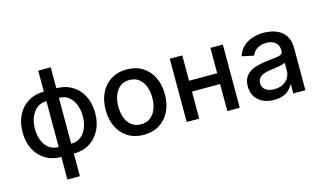

<svg xmlns="http://www.w3.org/2000/svg" viewBox="-103 -1055 2669 1587"><g transform="rotate(-15 1231.5 -262.0)"><path d="M301.8 11.2Q225.6 11.2 167.7 -23.7Q109.9 -58.6 77.4 -121.6Q44.9 -184.6 44.9 -267.6Q44.9 -352.1 77.4 -415.3Q109.9 -478.5 167.7 -513.4Q225.6 -548.3 301.8 -548.3H408.7Q485.4 -548.3 543.2 -513.4Q601.1 -478.5 633.5 -415.3Q666 -352.1 666 -267.6Q666 -184.6 633.5 -121.6Q601.1 -58.6 543.2 -23.7Q485.4 11.2 408.7 11.2ZM301.8 -73.7H408.7Q458.5 -73.7 492.2 -100.3Q525.9 -127 543.2 -171.1Q560.5 -215.3 560.5 -268.1Q560.5 -321.3 543.2 -366.2Q525.9 -411.1 492.2 -438.7Q458.5 -466.3 408.7 -466.3H301.8Q252.4 -466.3 218.8 -438.7Q185.1 -411.1 167.7 -366.2Q150.4 -321.3 150.4 -268.1Q150.4 -215.3 167.7 -171.1Q185.1 -127 218.8 -100.3Q252.4 -73.7 301.8 -73.7ZM301.8 204.1V-727.5H408.7V204.1Z M1008.8 11.2Q932.6 11.2 875.7 -23.7Q818.8 -58.6 787.4 -121.6Q755.9 -184.6 755.9 -267.6Q755.9 -352.1 787.4 -415.3Q818.8 -478.5 875.7 -513.4Q932.6 -548.3 1008.8 -548.3Q1085.9 -548.3 1142.8 -513.4Q1199.7 -478.5 1231.2 -415.3Q1262.7 -352.1 1262.7 -267.6Q1262.7 -184.6 1231.2 -121.6Q1199.7 -58.6 1142.8 -23.7Q1085.9 11.2 1008.8 11.2ZM1008.8 -79.1Q1058.1 -79.1 1090.3 -104.5Q1122.6 -129.9 1138.7 -172.9Q1154.8 -215.8 1154.8 -268.1Q1154.8 -320.8 1138.7 -363.8Q1122.6 -406.7 1090.3 -432.4Q1058.1 -458 1008.8 -458Q960.4 -458 928.2 -432.4Q896 -406.7 880.1 -363.8Q864.3 -320.8 864.3 -268.1Q864.3 -215.8 880.1 -172.9Q896 -129.9 928.2 -104.5Q960.4 -79.1 1008.8 -79.1Z M1751.5 -324.2V-231.4H1456.5V-324.2ZM1484.4 -541V0H1377.4V-541ZM1831.5 -541V0H1725.1V-541Z M2124.5 11.2Q2072.8 11.2 2031.2 -7.6Q1989.7 -26.4 1965.3 -63Q1940.9 -99.6 1940.9 -153.3Q1940.9 -199.2 1958.7 -228.8Q1976.6 -258.3 2006.6 -275.6Q2036.6 -293 2074 -301.8Q2111.3 -310.5 2150.4 -314.9Q2198.7 -320.8 2228.5 -324.5Q2258.3 -328.1 2272.5 -336.7Q2286.6 -345.2 2286.6 -364.3V-367.2Q2286.6 -397 2274.7 -417.7Q2262.7 -438.5 2239.5 -450Q2216.3 -461.4 2181.6 -461.4Q2147 -461.4 2121.3 -450.4Q2095.7 -439.5 2080.1 -422.1Q2064.5 -404.8 2057.6 -385.3L1956.1 -407.2Q1972.2 -456.1 2005.6 -487.3Q2039.1 -518.6 2084.5 -533.4Q2129.9 -548.3 2180.7 -548.3Q2216.3 -548.3 2253.4 -539.8Q2290.5 -531.2 2322.3 -510.5Q2354 -489.7 2373.5 -453.4Q2393.1 -417 2393.1 -360.8V0H2289.6V-74.7H2284.7Q2273.9 -53.2 2253.2 -33.4Q2232.4 -13.7 2200.9 -1.2Q2169.4 11.2 2124.5 11.2ZM2147.9 -74.2Q2192.4 -74.2 2223.4 -91.3Q2254.4 -108.4 2270.5 -136.2Q2286.6 -164.1 2286.6 -195.8V-264.6Q2281.2 -258.8 2265.4 -254.4Q2249.5 -250 2229.5 -246.3Q2209.5 -242.7 2189.7 -240Q2169.9 -237.3 2156.2 -235.8Q2126 -231.9 2101.1 -222.7Q2076.2 -213.4 2061.3 -196.5Q2046.4 -179.7 2046.4 -151.9Q2046.4 -126.5 2059.3 -109.1Q2072.3 -91.8 2095.2 -83Q2118.2 -74.2 2147.9 -74.2Z"/></g></svg>

Font: Inter 17pt Medium
Style: Regular
Weight: 500
Version: Version 4.001;git-66647c0bb